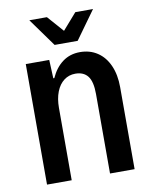

<svg xmlns="http://www.w3.org/2000/svg" viewBox="-87 -848 717 913"><g transform="rotate(-10 271.5 -392.0)"><path d="M65.4 -582H178.7L182.6 -492.7H187.5Q209 -540.5 244.6 -566.9Q280.3 -593.3 328.6 -593.3Q376.5 -593.3 412.6 -569.3Q448.7 -545.4 468.5 -500.7Q488.3 -456.1 488.3 -396V0H369.6V-383.8Q369.6 -443.8 349.4 -470Q329.1 -496.1 289.1 -496.1Q257.8 -496.1 234.1 -478Q210.4 -460 197.5 -426.8Q184.6 -393.6 184.6 -349.6V0H65.4ZM118.2 -784.2H203.1L272 -706.1L340.3 -784.2H425.8L327.6 -647.9H216.3Z"/></g></svg>

Font: Decalotype Medium
Style: Regular
Weight: 500
Designer: Alfredo Marco Pradil
Foundry: Alfredo Marco Pradil
Version: Version 1.0